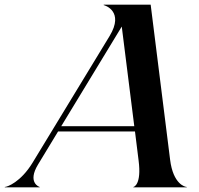

<svg xmlns="http://www.w3.org/2000/svg" viewBox="-140 -800 851 820"><path d="M-119.5 0H29.5V-1.5C28 -1.5 -24.5 -20 22.5 -97.5L108 -238.5H436.5L452 -114C465 -12 432 -1.5 429.5 -1.5V0H657.5V-1.5C651 -1.5 599.5 -12.5 586.5 -118L503.5 -780H303V-778C306.5 -778 392.5 -752 328 -646L-1 -105C-51.5 -22 -109.5 -1.5 -119.5 -1.5ZM121.5 -261 380 -686.5 433.5 -261Z"/></svg>

Font: Beautique Display
Style: Bold
Weight: 700
Italic angle: -12°
Designer: Nhat-Quang Ngo
Version: Version 1.100;Glyphs 3.2.3 (3260)